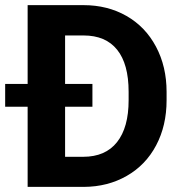

<svg xmlns="http://www.w3.org/2000/svg" viewBox="-30 -731 714 751"><path d="M331.5 -313.5H224.6V-117.7H295.4Q382.3 -117.7 427.7 -175Q473.1 -232.4 473.1 -338.9V-372.1Q473.1 -480.5 428.2 -536.4Q383.3 -592.3 296.9 -592.3H224.6V-402.8H331.5ZM78.1 0V-313.5H-9.8V-402.8H78.1V-710.9H296.9Q390.6 -710.9 464.6 -668.7Q538.6 -626.5 580.1 -548.6Q621.6 -470.7 621.6 -371.6V-338.9Q621.6 -239.7 580.8 -162.6Q540 -85.4 465.8 -43Q391.6 -0.5 298.3 0Z"/></svg>

Font: MAUL Bold
Style: Bold
Weight: 700
Designer: MAUL
Version: Version 1.0; 2020; ttfautohint (v1.8.3)